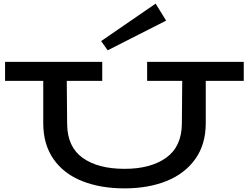

<svg xmlns="http://www.w3.org/2000/svg" viewBox="-20 -1028 1375 1061"><path d="M1327 -581H1117V-348Q1117 -230 1059 -149Q1001 -68 900 -27.5Q799 13 668 13Q535 13 433.5 -27.5Q332 -68 275.5 -149Q219 -230 219 -348V-581H8V-686H545V-581H349L351 -343Q352 -216 437 -155.5Q522 -95 668 -95Q813 -95 898.5 -156.5Q984 -218 985 -345L987 -581H793V-686H1327ZM575 -750 898 -914 840 -1008 539 -801Z"/></svg>

Font: BioRhyme Expanded
Style: Bold
Weight: 700
Width: 7
Designer: Aoife Mooney
Foundry: Aoife Mooney Type
Version: Version 1.000